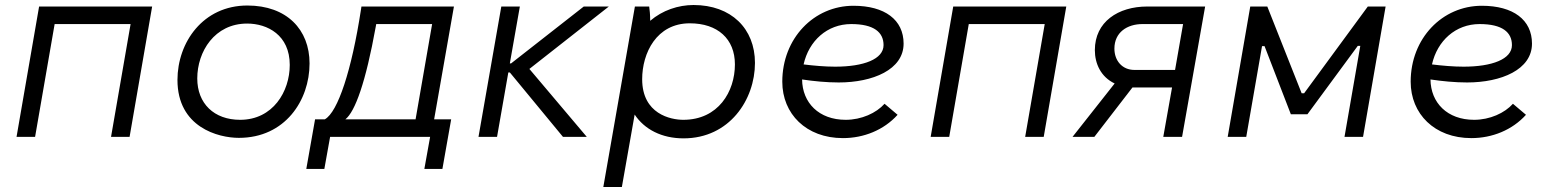

<svg xmlns="http://www.w3.org/2000/svg" viewBox="-20 -546 6194 766"><path d="M46 0H120L198 -450H501L423 0H497L587 -520H136Z M933 4C1117 4 1215 -145 1215 -293C1215 -428 1124 -524 967 -524C790 -524 688 -377 688 -227C688 -38 851 4 933 4ZM938 -68C834 -68 767 -133 767 -233C767 -340 836 -452 966 -452C1047 -452 1136 -406 1136 -287C1136 -181 1069 -68 938 -68Z M1202 128H1274L1297 0H1696L1673 128H1745L1780 -70H1712L1791 -520H1422L1420 -507C1383 -266 1328 -99 1276 -70H1237ZM1358 -70C1397 -101 1439 -218 1479 -439L1481 -450H1704L1638 -70Z M1889 0H1963L2008 -257H2014L2226 0H2321L2092 -271L2409 -520H2309L2019 -293H2014L2054 -520H1980Z M2387 200H2461L2512 -89C2551 -30 2620 6 2707 6C2890 6 2992 -148 2992 -295C2992 -432 2897 -526 2747 -526C2686 -526 2623 -505 2574 -463C2574 -485 2572 -508 2570 -520H2513ZM2706 -68C2656 -68 2542 -91 2542 -230C2542 -334 2599 -453 2732 -453C2843 -453 2912 -391 2912 -289C2912 -181 2846 -68 2706 -68Z M3343 5C3426 5 3506 -27 3561 -88L3509 -132C3476 -95 3417 -68 3354 -68C3247 -68 3181 -136 3180 -229C3227 -222 3277 -217 3326 -217C3462 -217 3585 -268 3585 -372C3585 -467 3510 -523 3385 -523C3227 -523 3101 -393 3101 -220C3101 -92 3196 5 3343 5ZM3186 -289C3207 -383 3280 -450 3376 -450C3467 -450 3505 -417 3505 -366C3505 -310 3426 -280 3312 -280C3271 -280 3227 -284 3186 -289Z M3693 0H3767L3845 -450H4148L4070 0H4144L4234 -520H3783Z M4621 0H4696L4788 -520H4557C4441 -520 4348 -459 4348 -346C4348 -292 4372 -239 4427 -213L4259 0H4346L4498 -197H4507H4656ZM4426 -352C4426 -417 4477 -450 4538 -450H4700L4668 -267H4506C4457 -267 4426 -304 4426 -352Z M4878 0H4952L5015 -362H5025L5130 -90H5196L5397 -363H5407L5344 0H5418L5508 -520H5437L5183 -174H5173L5036 -520H4968Z M5850 5C5933 5 6013 -27 6068 -88L6016 -132C5983 -95 5924 -68 5861 -68C5754 -68 5688 -136 5687 -229C5734 -222 5784 -217 5833 -217C5969 -217 6092 -268 6092 -372C6092 -467 6017 -523 5892 -523C5734 -523 5608 -393 5608 -220C5608 -92 5703 5 5850 5ZM5693 -289C5714 -383 5787 -450 5883 -450C5974 -450 6012 -417 6012 -366C6012 -310 5933 -280 5819 -280C5778 -280 5734 -284 5693 -289Z"/></svg>

Font: Fixel Display 20240404
Style: Italic
Weight: 400
Italic angle: -10°
Designer: AlfaBravo + MacPaw
Foundry: Kyrylo Tkachov, Marchela Mozhyna, Serhii Makarenko, Maria Weinstein, Zakhar Kryvoshyya
Version: Version 1.211;Glyphs 3.2 (3225)